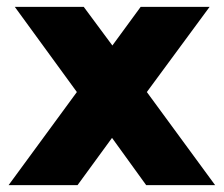

<svg xmlns="http://www.w3.org/2000/svg" viewBox="-20 -537 649 557"><path d="M5 0 203 -270 23 -517H223L306 -405L388 -517H588L406 -270L604 0H404L305 -137L205 0Z"/></svg>

Font: Public Sans Thin Black
Style: Regular
Weight: 900
Version: Version 2.001